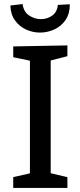

<svg xmlns="http://www.w3.org/2000/svg" viewBox="-20 -923 395 943"><path d="M311 -647 217 -623 229 -639V-58L217 -75L311 -53V0H45V-53L138 -74L127 -58V-639L141 -622L45 -642V-695L311 -700ZM176 -763Q141 -763 108 -778Q75 -793 53.5 -823Q32 -853 31 -896L91 -903Q96 -865 123 -847Q150 -829 181 -829Q212 -829 236.5 -846.5Q261 -864 264 -899L323 -902Q323 -856 302 -825Q281 -794 247 -778.5Q213 -763 176 -763Z"/></svg>

Font: Bitter Thin Medium
Style: Regular
Weight: 500
Version: Version 3.021